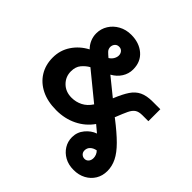

<svg xmlns="http://www.w3.org/2000/svg" viewBox="-234 -902 1307 1307"><g transform="rotate(45 420.0 -248.5)"><path d="M668 216Q618 216 581 195.5Q544 175 523 141Q502 107 502 66Q502 17 533 -20.5Q564 -58 605 -72Q602 -75 600.5 -76Q599 -77 597 -79L555 -114Q513 -54 446 -21Q379 12 297 12Q213 12 152.5 -18Q92 -48 59 -101.5Q26 -155 26 -225Q26 -296 64 -352.5Q102 -409 165 -442Q144 -462 131.5 -490.5Q119 -519 119 -551Q119 -595 142 -632Q165 -669 205 -691Q245 -713 295 -713Q372 -713 421.5 -670.5Q471 -628 471 -555Q471 -513 448.5 -477.5Q426 -442 386 -420L512 -318L514 -323Q539 -384 564 -421.5Q589 -459 625.5 -476.5Q662 -494 719 -494H793V-379H736Q701 -379 682 -366Q663 -353 649 -323.5Q635 -294 615 -243L612 -236L618 -232Q697 -171 745 -123Q793 -75 814.5 -31.5Q836 12 836 58Q836 104 814.5 139.5Q793 175 755 195.5Q717 216 668 216ZM297 -491Q316 -503 325.5 -520Q335 -537 335 -553Q335 -571 324 -584Q313 -597 294 -597Q275 -597 264 -584.5Q253 -572 252 -554Q252 -533 266 -519Q280 -505 297 -491ZM310 -122Q352 -122 388.5 -140.5Q425 -159 451 -199L254 -360Q225 -344 202.5 -317Q180 -290 180 -246Q180 -194 216.5 -158Q253 -122 310 -122ZM667 110Q684 110 695.5 97Q707 84 707 62Q707 49 701.5 35Q696 21 685 10Q658 15 642 30.5Q626 46 626 69Q626 87 638 98.5Q650 110 667 110Z"/></g></svg>

Font: MuseoModerno
Style: Bold
Weight: 700
Designer: Pablo Cosgaya, Héctor Gatti, Marcela Romero, and the Authors of The MuseoModerno Project.
Foundry: Omnibus-Type Team
Version: Version 1.001